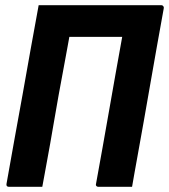

<svg xmlns="http://www.w3.org/2000/svg" viewBox="-20 -720 651 740"><path d="M143 0Q111 0 78.5 0Q46 0 14 0Q9 0 6.5 -3Q4 -6 5 -11Q19 -92 35 -179Q51 -266 67 -355.5Q83 -445 98.5 -532.5Q114 -620 129 -700L268 -631L252 -604Q247 -574 240.5 -540.5Q234 -507 229 -478Q217 -414 206 -353.5Q195 -293 184.5 -230.5Q174 -168 161 -98Q156 -71 151.5 -46Q147 -21 143 0ZM489 0Q456 0 424.5 0Q393 0 359 0Q356 0 353.5 -1.5Q351 -3 350 -5.5Q349 -8 350 -11Q363 -82 375.5 -152.5Q388 -223 400.5 -294Q413 -365 425.5 -436Q438 -507 451 -578H222Q186 -578 165 -593Q144 -608 135.5 -635.5Q127 -663 129 -700H601Q605 -700 607 -698.5Q609 -697 610.5 -694.5Q612 -692 611 -687Q598 -615 585 -542.5Q572 -470 559.5 -397.5Q547 -325 534 -252Q521 -179 508 -107Q503 -78 498 -51.5Q493 -25 489 0Z"/></svg>

Font: RecMonoLinear Nerd Font Mono
Style: Bold Italic
Weight: 700
Italic angle: -10°
Monospace: yes
Version: Version 1.085; ttfautohint (v1.8.4.7-5d5b);Nerd Fonts 3.2.1